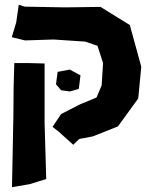

<svg xmlns="http://www.w3.org/2000/svg" viewBox="-20 -609 637 805"><path d="M272.5 -317.4 221.7 -307.6 214.8 -255.9 236.3 -230.5 273.4 -225.6 310.5 -236.3 317.4 -293ZM40 -344.7 37.1 -243.2 36.1 -122.1 30.3 175.8 104.5 163.1 173.8 141.6 167 -91.8V-342.8L94.7 -344.7ZM58.6 -588.9 47.9 -514.6 29.3 -453.1 85 -439.5 204.1 -443.4 336.9 -434.6 388.7 -417 412.1 -344.7 406.2 -251 384.8 -200.2 316.4 -171.9 236.3 -130.9 200.2 -77.1 227.5 -55.7 287.1 -2 312.5 -26.4 369.1 -37.1 474.6 -79.1 559.6 -196.3 572.3 -329.1 524.4 -503.9 401.4 -580.1 253.9 -578.1 84 -581.1Z"/></svg>

Font: MaokenAssortedSans-TC
Style: Regular
Weight: 500
Version: Version 0.83